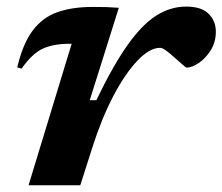

<svg xmlns="http://www.w3.org/2000/svg" viewBox="-20 -548 658 568"><path d="M192 -418.5H186Q137.5 -418.5 106 -403.8Q74.5 -389 44 -345L31 -348.5Q47.5 -419 77 -458Q106.5 -497 150.5 -512.2Q194.5 -527.5 254 -527.5Q278.5 -527.5 295.2 -527Q312 -526.5 331.5 -525L245.5 -251.5H265Q315 -355.5 358.2 -416Q401.5 -476.5 443.2 -502.5Q485 -528.5 530.5 -528.5Q576 -528.5 597.2 -507.2Q618.5 -486 618.5 -454.5Q618.5 -423 603.2 -399Q588 -375 567.8 -361.5Q547.5 -348 532.5 -348Q529.5 -348 519 -357.8Q508.5 -367.5 496 -378Q484 -389 472.2 -397.8Q460.5 -406.5 453.5 -406.5Q422.5 -406.5 386.2 -368.2Q350 -330 315.2 -263.8Q280.5 -197.5 253.5 -112.5L217.5 0H64.5Z"/></svg>

Font: Newsreader 6pt SemiBold
Style: Italic
Weight: 600
Italic angle: -17°
Designer: Hugues Gentile
Foundry: Production Type
Version: Version 1.003; ttfautohint (v1.8.3)